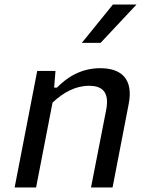

<svg xmlns="http://www.w3.org/2000/svg" viewBox="-20 -826 660 846"><path d="M476 0 547 -367.5C569 -479 513.5 -525.5 422 -525.5C335 -525.5 273.5 -483.5 231 -440H218.5L224.5 -513.5H144L44.5 0H139L211.5 -374C259 -418.5 312.5 -448 372.5 -448C424.5 -448 464 -426 448 -342.5L381 0ZM340.5 -637 477.5 -806H581.5L423 -637Z"/></svg>

Font: Monaspace Neon
Style: Italic
Weight: 400
Italic angle: -11°
Designer: Riley Cran & the Lettermatic Team
Foundry: Lettermatic
Version: Version 1.200 (Monaspace Neon)